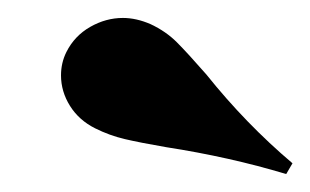

<svg xmlns="http://www.w3.org/2000/svg" viewBox="-20 -872 346 214"><path d="M210 -789Q254 -734 306 -690L299 -678Q236 -697 165 -708Q136 -713 119 -717Q102 -721 86 -729Q68 -738 58 -754Q48 -770 48 -788Q48 -802 54 -814Q63 -832 80.5 -842Q98 -852 117 -852Q132 -852 148 -845Q165 -837 177 -825Q189 -813 210 -789Z"/></svg>

Font: Playfair Display SC Black
Style: Regular
Weight: 900
Designer: Claus Eggers Sørensen
Foundry: Claus Eggers Sørensen
Version: Version 1.200; ttfautohint (v1.6)